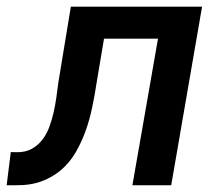

<svg xmlns="http://www.w3.org/2000/svg" viewBox="-47 -548 654 568"><path d="M550.8 -528.3 459.5 0H344.7L420.4 -433.6H260.7L238.8 -303.2Q233.4 -267.1 225.8 -230.7Q218.3 -194.3 206.1 -160.4Q193.8 -126.5 176.8 -97.2Q159.7 -67.9 134.8 -46.1Q109.9 -24.4 76.9 -12Q43.9 0.5 0.5 0H-27.3L-15.1 -98.1L1.5 -97.7Q27.3 -97.2 45.9 -107.2Q64.5 -117.2 77.4 -133.5Q90.3 -149.9 98.4 -171.1Q106.4 -192.4 111.6 -215.3Q116.7 -238.3 119.9 -261Q123 -283.7 125.5 -303.2L162.6 -528.3Z"/></svg>

Font: Roboto Mono Medium
Style: Italic
Weight: 500
Designer: Google
Version: Version 2.000985; 2015; ttfautohint (v1.3)